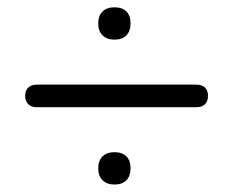

<svg xmlns="http://www.w3.org/2000/svg" viewBox="-20 -550 640 527"><path d="M81.3 -255.7Q66.2 -255.7 57.6 -264Q49.1 -272.4 49.1 -287Q49.1 -301.6 57.6 -309.7Q66.2 -317.7 81.3 -317.7H518.7Q534.3 -317.7 542.6 -309.7Q550.9 -301.6 550.9 -287Q550.9 -271.8 542.6 -263.8Q534.3 -255.7 518.7 -255.7ZM294 -43.5Q273.3 -43.5 261.5 -55.3Q249.6 -67.2 249.6 -87.9Q249.6 -109.1 261.5 -120.7Q273.3 -132.3 294 -132.3Q315.2 -132.3 326.8 -120.9Q338.4 -109.6 338.4 -87.9Q338.4 -67.2 327 -55.3Q315.7 -43.5 294 -43.5ZM294 -441.2Q273.3 -441.2 261.5 -453Q249.6 -464.9 249.6 -485.6Q249.6 -506.8 261.5 -518.4Q273.3 -530 294 -530Q315.2 -530 326.8 -518.6Q338.4 -507.3 338.4 -485.6Q338.4 -464.9 327 -453Q315.7 -441.2 294 -441.2Z"/></svg>

Font: Nunito ExtraLight
Style: Regular
Weight: 200
Designer: Vernon Adams
Foundry: Vernon Adams
Version: Version 3.602